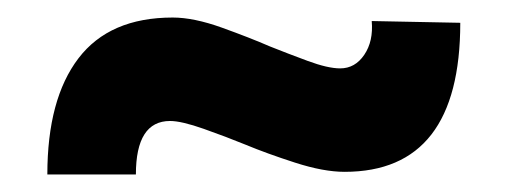

<svg xmlns="http://www.w3.org/2000/svg" viewBox="-20 -406 581 219"><path d="M373 -210Q349 -210 316.5 -220.5Q284 -231 260 -241Q238 -250 212.5 -259Q187 -268 174 -268Q135 -268 135 -207H34Q34 -293 69.5 -339.5Q105 -386 177 -386Q201 -386 233 -374.5Q265 -363 288 -353Q308 -345 331 -336.5Q354 -328 368 -328Q385 -328 395.5 -343.5Q406 -359 404 -382L505 -380Q505 -210 373 -210Z"/></svg>

Font: Readex Pro SemiBold
Style: Regular
Weight: 600
Designer: Bonnie Shaver-Troup, Thomas Jockin
Foundry: Lexend
Version: Version 1.204; ttfautohint (v1.8.4.7-5d5b)